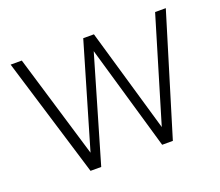

<svg xmlns="http://www.w3.org/2000/svg" viewBox="-90 -618 850 743"><g transform="rotate(-20 335.5 -246.0)"><path d="M166 0 16 -492H62L190 -66L315 -492H359L483 -65L611 -492H655L505 0H461L336 -431L210 0Z"/></g></svg>

Font: Red Hat Display VF
Style: Regular
Weight: 300
Designer: Pentagram, MCKL
Foundry: Pentagram, MCKL
Version: Version 1.023